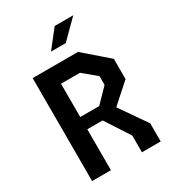

<svg xmlns="http://www.w3.org/2000/svg" viewBox="-221 -1059 1062 1179"><g transform="rotate(-30 310.0 -470.0)"><path d="M78.5 0H212V-290H320.5L432 -118.5V0H565V-128.5L433.5 -318L569.5 -439.5V-583L400 -730H78.5ZM362 -814.5H257.5L355.5 -939.5H487.5ZM212 -377V-613H346.5L440 -535V-473L346.5 -377Z"/></g></svg>

Font: Monaspace Krypton SemiBold
Style: Regular
Weight: 600
Designer: Riley Cran & the Lettermatic Team
Foundry: Lettermatic
Version: Version 1.200 (Monaspace Krypton)